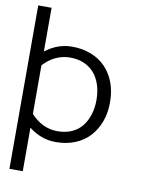

<svg xmlns="http://www.w3.org/2000/svg" viewBox="-90 -701 726 948"><g transform="rotate(10 273.0 -227.5)"><path d="M456.1 -227.1Q456.1 -173.8 439.9 -130.4Q423.8 -86.9 394.5 -54.9Q365.2 -22.9 322 -5.4Q278.8 12.2 225.1 12.2Q151.9 12.2 90.8 -36.1V182.1H23.9V-637.2H90.8V-418Q151.9 -465.8 225.1 -465.8Q276.9 -465.8 319.8 -449Q362.8 -432.1 392.8 -401.1Q422.9 -370.1 439.5 -326.2Q456.1 -282.2 456.1 -227.1ZM388.2 -227.1Q388.2 -267.1 377.7 -300.5Q367.2 -334 347.2 -358.4Q327.1 -382.8 296.1 -397Q265.1 -411.1 225.1 -411.1Q148.9 -411.1 90.8 -349.1V-105Q148.9 -42 225.1 -42Q265.1 -42 296.1 -55.9Q327.1 -69.8 347.2 -95Q367.2 -120.1 377.7 -154.1Q388.2 -188 388.2 -227.1Z"/></g></svg>

Font: Anonymous Pro
Style: Regular
Weight: 400
Monospace: yes
Designer: Mark Simonson
Version: Version 1.003